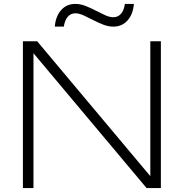

<svg xmlns="http://www.w3.org/2000/svg" viewBox="-20 -961 939 981"><path d="M97 0V-750H170L748 -61V-750H802V0H729L151 -689V0ZM260 -825Q264 -877 292 -909Q320 -941 365 -941Q391 -941 417.5 -930.5Q444 -920 469 -907Q494 -894 517 -883.5Q540 -873 559 -873Q583 -873 598.5 -891Q614 -909 618 -941H664Q660 -889 632 -857Q604 -825 559 -825Q533 -825 506.5 -835.5Q480 -846 455 -859Q430 -872 407 -882.5Q384 -893 365 -893Q341 -893 326 -875Q311 -857 306 -825Z"/></svg>

Font: Bounded
Style: Regular
Weight: 200
Designer: Vlad Churkin
Version: Version 1.0